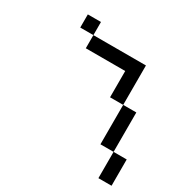

<svg xmlns="http://www.w3.org/2000/svg" viewBox="-134 -803 769 791"><g transform="rotate(30 250.0 -407.0)"><path d="M437.5 -250Q437.5 -250 437.5 -125H500Q500 -125 500 -250ZM437.5 -250V-437.5H375V-250ZM375 -437.5V-625H125V-562.5H312.5Q312.5 -562.5 312.5 -437.5ZM125 -625V-687.5H62.5V-625Z"/></g></svg>

Font: Unifont
Style: Regular
Weight: 500
Version: Version 15.1.04